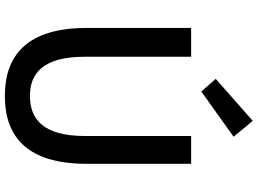

<svg xmlns="http://www.w3.org/2000/svg" viewBox="-152 -872 1038 773"><g transform="rotate(90 366.5 -486.0)"><path d="M367 13C530 13 640 -76 640 -316V-737H528V-308C528 -142 460 -88 367 -88C275 -88 209 -142 209 -308V-737H93V-316C93 -76 204 13 367 13ZM349 -778 531 -908 467 -985 298 -836Z"/></g></svg>

Font: Source Han Sans JP Medium
Style: Regular
Weight: 500
Designer: Ryoko NISHIZUKA 西塚涼子 (kana, bopomofo & ideographs); Paul D. Hunt (Latin, Greek & Cyrillic); Sandoll Communications 산돌커뮤니
Foundry: Adobe
Version: Version 2.002;hotconv 1.0.116;makeotfexe 2.5.65601